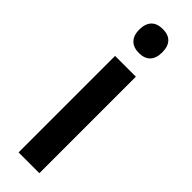

<svg xmlns="http://www.w3.org/2000/svg" viewBox="-258 -758 764 764"><g transform="rotate(45 123.5 -376.5)"><path d="M124 -753C83 -753 59 -731 59 -685C59 -640 84 -618 124 -618C164 -618 188 -640 188 -685C188 -731 165 -753 124 -753ZM182 -543H65V0H182Z"/></g></svg>

Font: Noto Sans Ethiopic Cond SemBd
Style: Regular
Weight: 600
Width: 3
Designer: Monotype Design Team
Foundry: Monotype Imaging Inc.
Version: Version 2.102